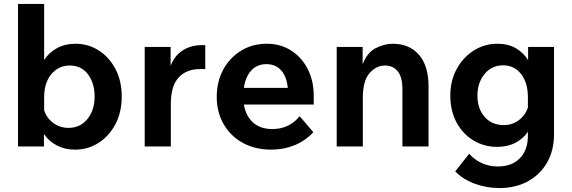

<svg xmlns="http://www.w3.org/2000/svg" viewBox="-20 -740 2888 970"><path d="M202 0H71V-720H203V-437Q227 -474 267.5 -496.5Q308 -519 361 -519Q426 -519 479 -485Q532 -451 563.5 -391Q595 -331 595 -252Q595 -173 563 -112.5Q531 -52 477.5 -18Q424 16 359 16Q307 16 266.5 -5.5Q226 -27 202 -63ZM203 -248V-183Q216 -143 249.5 -118.5Q283 -94 326 -94Q385 -94 421.5 -138.5Q458 -183 458 -252Q458 -320 424.5 -364.5Q391 -409 332 -409Q276 -409 239.5 -365.5Q203 -322 203 -248Z M1017 -512V-391H990Q922 -391 882.5 -348.5Q843 -306 843 -214V0H711V-503H842V-408Q858 -448 883.5 -470.5Q909 -493 938.5 -502.5Q968 -512 996 -512Z M1494 -153 1563 -72Q1523 -29 1468.5 -6.5Q1414 16 1351 16Q1269 16 1207 -18Q1145 -52 1110 -112.5Q1075 -173 1075 -251Q1075 -328 1108 -388.5Q1141 -449 1198 -484Q1255 -519 1328 -519Q1397 -519 1450.5 -485Q1504 -451 1534.5 -391.5Q1565 -332 1565 -256V-212H1212Q1222 -154 1258.5 -121Q1295 -88 1356 -88Q1441 -88 1494 -153ZM1326 -416Q1279 -416 1249.5 -384Q1220 -352 1212 -296H1434Q1428 -354 1400 -385Q1372 -416 1326 -416Z M2145 0H2013V-291Q2013 -350 1989.5 -379.5Q1966 -409 1925 -409Q1881 -409 1847 -370.5Q1813 -332 1813 -245V0H1681V-503H1812V-415Q1835 -475 1878.5 -497Q1922 -519 1964 -519Q2048 -519 2096.5 -463.5Q2145 -408 2145 -304Z M2779 -62Q2779 20 2744 81Q2709 142 2647 176Q2585 210 2503 210Q2437 210 2378 188Q2319 166 2280 126L2350 37Q2410 101 2495 101Q2566 101 2606.5 59.5Q2647 18 2647 -55V-74Q2623 -39 2583.5 -18.5Q2544 2 2491 2Q2426 2 2372 -30.5Q2318 -63 2286.5 -121.5Q2255 -180 2255 -257Q2255 -333 2287.5 -392Q2320 -451 2374 -485Q2428 -519 2493 -519Q2547 -519 2586 -496.5Q2625 -474 2648 -436V-503H2779ZM2392 -257Q2392 -191 2428.5 -149.5Q2465 -108 2525 -108Q2567 -108 2600 -132Q2633 -156 2647 -196V-248Q2647 -322 2612.5 -366Q2578 -410 2522 -410Q2464 -410 2428 -366Q2392 -322 2392 -257Z"/></svg>

Font: Wix Madefor Text
Style: Bold
Weight: 700
Designer: Dalton Maag Ltd
Foundry: Dalton Maag Ltd
Version: Version 3.100